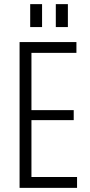

<svg xmlns="http://www.w3.org/2000/svg" viewBox="-20 -902 431 922"><path d="M118 -52H350V0H74V-700H347V-648H118L131 -690V-347L118 -373H334V-325H118L131 -351V-10ZM182 -882V-772H125V-882ZM306 -882V-772H248V-882Z"/></svg>

Font: Pathway Extreme Condensed Thin
Style: Regular
Weight: 250
Width: 3
Version: Version 1.001;gftools[0.9.26]